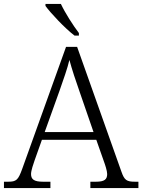

<svg xmlns="http://www.w3.org/2000/svg" viewBox="-22 -951 720 971"><path d="M355 -771H377V-784C348 -822 307 -886 286 -931H208V-921C233 -886 307 -807 355 -771ZM-2 0H233V-32H196C150 -32 135 -44 135 -71C135 -88 147 -123 153 -140L190 -244H465L503 -136C509 -120 520 -87 520 -71C520 -44 507 -32 463 -32H435V0H678V-32H661C618 -32 607 -40 592 -83L368 -714H312L90 -96C70 -41 61 -32 19 -32H-2ZM204 -283 279 -492C298 -546 320 -608 329 -648C341 -603 362 -539 382 -483L451 -283Z"/></svg>

Font: Noto Serif Tamil Light
Style: Italic
Weight: 300
Italic angle: -12°
Designer: Indian Type Foundry, Tom Grace, and the Monotype Design Team
Foundry: Monotype Imaging Inc.
Version: Version 2.003